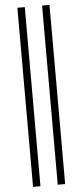

<svg xmlns="http://www.w3.org/2000/svg" viewBox="-65 -824 467 1084"><g transform="rotate(-5 168.0 -282.5)"><path d="M77 -790H119V225H77ZM217 -790H259V225H217Z"/></g></svg>

Font: Bona Nova
Style: Regular
Weight: 400
Designer: Mateusz Machalski
Foundry: Capitalics
Version: Version 4.001; ttfautohint (v1.8.3)